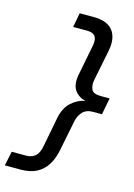

<svg xmlns="http://www.w3.org/2000/svg" viewBox="-178 -825 682 979"><g transform="rotate(15 163.0 -336.0)"><path d="M-51 88 -35 12H41Q71 12 89.5 -4.5Q108 -21 115 -60L145 -216Q156 -270 188.5 -299.5Q221 -329 261 -336Q224 -344 203.5 -373Q183 -402 193 -456L225 -620Q231 -653 219 -668.5Q207 -684 177 -684H103L117 -760H189Q264 -760 293.5 -720.5Q323 -681 309 -612L277 -452Q271 -422 280.5 -401Q290 -380 329 -380H377L360 -292H313Q277 -292 258 -271Q239 -250 233 -220L201 -60Q192 -14 171.5 19Q151 52 117 70Q83 88 33 88Z"/></g></svg>

Font: Kufam
Style: Italic
Weight: 400
Italic angle: -11°
Designer: Artur Schmal
Foundry: Original Type
Version: Version 1.301; ttfautohint (v1.8.3)